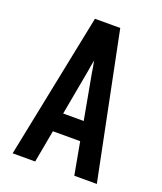

<svg xmlns="http://www.w3.org/2000/svg" viewBox="-136 -824 772 913"><g transform="rotate(20 250.0 -367.5)"><path d="M37 0 186 -735H314L463 0H349L319 -164H181L151 0ZM198 -260H302L260 -490Q258 -504 255.5 -518.5Q253 -533 250 -547Q247 -533 244.5 -518.5Q242 -504 240 -490Z"/></g></svg>

Font: Iosevka SS04
Style: Bold
Weight: 700
Monospace: yes
Designer: Belleve Invis
Foundry: Belleve Invis
Version: Version 19.0.0; ttfautohint (v1.8.4)